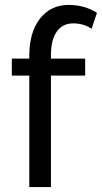

<svg xmlns="http://www.w3.org/2000/svg" viewBox="-20 -760 414 780"><path d="M99 0V-453H28V-522H99V-533Q99 -629 142.5 -684.5Q186 -740 259 -740Q323 -740 374 -708L352 -643Q320 -665 277 -665Q234 -665 210.5 -631.5Q187 -598 187 -536V-522H326V-453H187V0Z"/></svg>

Font: Raleway Medium
Style: Regular
Weight: 500
Designer: Matt McInerney, Pablo Impallari, Rodrigo Fuenzalida
Foundry: Matt McInerney, Pablo Impallari, Rodrigo Fuenzalida
Version: Version 4.026